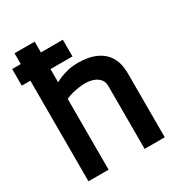

<svg xmlns="http://www.w3.org/2000/svg" viewBox="-169 -805 835 909"><g transform="rotate(-30 248.5 -350.0)"><path d="M278 -550V-641H1V-550ZM158 -478V-700H48V0H158V-387Q177 -396 195.5 -400.5Q214 -405 232 -407.5Q250 -410 266 -410Q285 -410 301.5 -405.5Q318 -401 330 -392.5Q342 -384 348.5 -372Q355 -360 355 -344V0H465V-347Q465 -387 455 -415Q445 -443 427 -461.5Q409 -480 386 -491Q363 -502 337 -506.5Q311 -511 284 -511Q256 -511 231.5 -505.5Q207 -500 188 -492Q169 -484 158 -478Z"/></g></svg>

Font: Advent Pro Expanded
Style: Bold
Weight: 700
Width: 7
Designer: VivaRado, Andreas Kalpakidis
Foundry: VivaRado, Andreas Kalpakidis
Version: Version 3.000